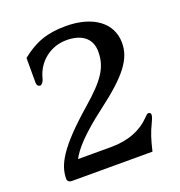

<svg xmlns="http://www.w3.org/2000/svg" viewBox="-138 -893 945 1010"><g transform="rotate(-20 334.0 -388.5)"><path d="M68.4 -20.5C68.4 -8.3 78.6 0 90.8 0H543.9C560.1 -67.9 569.3 -96.2 592.3 -144C602.5 -165.5 606 -177.2 606 -184.6C606 -193.4 600.1 -197.8 593.3 -197.8C586.4 -197.8 581.5 -193.4 568.8 -180.2C520 -129.4 446.8 -97.2 347.2 -97.2H162.6C187.5 -145 241.7 -207.5 370.6 -305.2C533.7 -428.2 589.4 -503.9 589.4 -592.3C589.4 -706.1 491.7 -776.9 340.3 -776.9C232.4 -776.9 164.6 -749.5 89.8 -689.9V-552.7C89.8 -536.6 96.7 -528.8 108.9 -528.8C118.2 -528.8 128.9 -545.4 131.8 -558.1C153.8 -649.4 231.9 -706.1 317.9 -706.1C402.3 -706.1 456.1 -668 456.1 -592.3C456.1 -503.9 415 -444.3 297.9 -342.8C108.9 -178.2 68.4 -96.2 68.4 -20.5Z"/></g></svg>

Font: Stoke
Style: Regular
Weight: 400
Designer: Nicole Fally
Foundry: Nicole Fally
Version: Version 1.002